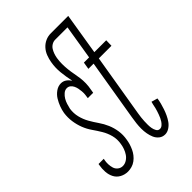

<svg xmlns="http://www.w3.org/2000/svg" viewBox="-218 -831 936 936"><g transform="rotate(-45 250.0 -363.5)"><path d="M100 8Q78 8 59.5 -2Q41 -12 31.5 -30Q22 -48 20.5 -70Q19 -92 23 -114L24 -120H60L59 -115Q56 -101 56.5 -86.5Q57 -72 61 -59Q65 -46 76 -37.5Q87 -29 101 -29Q115 -29 128 -37Q141 -45 149.5 -57.5Q158 -70 163 -84Q168 -98 170 -112Q175 -141 168 -167.5Q161 -194 147.5 -216.5Q134 -239 119 -260.5Q104 -282 94.5 -306.5Q85 -331 81 -358.5Q77 -386 81 -415Q84 -433 91 -451.5Q98 -470 108.5 -487Q119 -504 136 -516Q153 -528 172 -528Q188 -528 200.5 -519Q213 -510 220 -497Q220 -498 219.5 -498.5Q219 -499 219 -500L220 -501Q213 -533 209.5 -567Q206 -601 212 -635Q215 -653 222 -671.5Q229 -690 242 -704.5Q255 -719 272.5 -727Q290 -735 309 -735H430L395 -520H477L476 -483H389L335 -159Q333 -147 331.5 -134.5Q330 -122 329.5 -110Q329 -98 329 -86Q329 -74 331 -62Q333 -50 339 -39.5Q345 -29 357 -29Q366 -29 373.5 -35.5Q381 -42 386 -49.5Q391 -57 395 -65.5Q399 -74 402 -82.5Q405 -91 408 -100Q411 -109 413 -117.5Q415 -126 416.5 -134.5Q418 -143 421 -152L453 -143Q451 -128 447 -113Q443 -98 438 -83Q433 -68 426 -53Q419 -38 409.5 -24.5Q400 -11 385.5 -1.5Q371 8 356 8Q338 8 325 -2.5Q312 -13 305.5 -28Q299 -43 296 -60Q293 -77 293 -94.5Q293 -112 295 -129.5Q297 -147 300 -165L353 -483H317L323 -520H359L388 -698H303Q291 -698 280 -691.5Q269 -685 262.5 -674.5Q256 -664 252 -652.5Q248 -641 246 -629Q243 -610 243 -591Q243 -572 245 -553Q247 -534 250.5 -516Q254 -498 256.5 -479.5Q259 -461 258.5 -441.5Q258 -422 254 -402L251 -384H214Q216 -395 217 -406Q218 -417 217 -428Q216 -439 214 -449Q212 -459 207.5 -468.5Q203 -478 195 -484.5Q187 -491 176 -491Q163 -491 152 -481.5Q141 -472 134 -460Q127 -448 123 -435Q119 -422 116 -409Q112 -381 118.5 -354.5Q125 -328 138 -305Q151 -282 166 -260.5Q181 -239 191.5 -214.5Q202 -190 206 -162.5Q210 -135 205 -107Q203 -93 199 -80Q195 -67 189 -54Q183 -41 174 -29.5Q165 -18 153 -9Q141 0 127 4Q113 8 100 8Z"/></g></svg>

Font: Iosevka SS18 Extralight
Style: Italic
Weight: 200
Italic angle: -9°
Monospace: yes
Designer: Belleve Invis
Foundry: Belleve Invis
Version: Version 25.1.1; ttfautohint (v1.8.4)